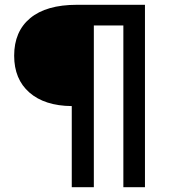

<svg xmlns="http://www.w3.org/2000/svg" viewBox="-20 -680 708 800"><path d="M279 100V-238Q166 -239 102.5 -294.5Q39 -350 39 -448Q39 -549 106 -604.5Q173 -660 300 -660H584V100H494V-574H371V100Z"/></svg>

Font: Elaine Sans Medium
Style: Regular
Weight: 500
Designer: Wei Huang
Foundry: Wei Huang
Version: Version 2.001;PS 002.001;hotconv 1.0.88;makeotf.lib2.5.64775